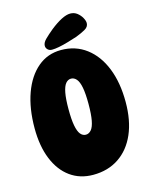

<svg xmlns="http://www.w3.org/2000/svg" viewBox="-127 -955 805 1029"><g transform="rotate(-15 275.0 -440.5)"><path d="M261 -7Q188 -7 134 -46Q80 -85 50.5 -157.5Q21 -230 21 -329Q21 -439 51 -522Q81 -605 136 -651.5Q191 -698 266 -698Q346 -698 405.5 -653Q465 -608 497 -527.5Q529 -447 529 -340Q529 -237 496.5 -162.5Q464 -88 403.5 -47.5Q343 -7 261 -7ZM278 -225Q295 -225 308 -240Q321 -255 327.5 -289.5Q334 -324 334 -381Q334 -438 327.5 -472Q321 -506 308 -521Q295 -536 278 -536Q261 -536 248.5 -521Q236 -506 229.5 -472Q223 -438 223 -381Q223 -324 229.5 -289.5Q236 -255 248.5 -240Q261 -225 278 -225ZM188 -742Q188 -759 206 -777Q224 -795 252 -818Q286 -845 314.5 -859.5Q343 -874 364 -874Q386 -874 402 -861.5Q418 -849 427.5 -832Q437 -815 437 -802Q437 -781 414.5 -768.5Q392 -756 363 -745Q338 -737 311 -729Q284 -721 260.5 -716.5Q237 -712 221 -712Q206 -712 197 -721Q188 -730 188 -742Z"/></g></svg>

Font: DynaPuff Condensed SemiBold
Style: Regular
Weight: 600
Width: 3
Designer: Toshi Omagari, Jennifer Daniel
Foundry: Google Fonts
Version: Version 2.000